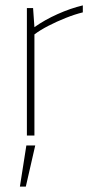

<svg xmlns="http://www.w3.org/2000/svg" viewBox="-20 -504 368 714"><path d="M80 0V-474H103L108 -403Q146 -430 194 -451.5Q242 -473 288 -484V-458Q259 -451 225 -437.5Q191 -424 160 -408Q129 -392 108 -376V0ZM54 190 78 37H111L76 190Z"/></svg>

Font: Kanit Thin
Style: Regular
Weight: 250
Designer: Katatrad Team
Foundry: CadsonDemak
Version: Version 2.000; ttfautohint (v1.8.3)